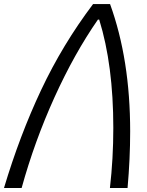

<svg xmlns="http://www.w3.org/2000/svg" viewBox="-44 -937 731 957"><path d="M450.5 -839.2H444Q326.8 -670.6 227.5 -451.8Q128.3 -233.1 63.8 0H-24.1Q54 -261.1 160.8 -488Q267.6 -714.8 419.9 -916.7H504.6Q604.8 -640.6 604.8 -281.9Q604.8 -146.5 591.8 0H503.9Q520.8 -146.5 520.8 -299.5Q520.8 -612.6 450.5 -839.2Z"/></svg>

Font: Monoid
Style: Italic
Weight: 400
Width: 4
Italic angle: -11°
Monospace: yes
Version: Version 0.61